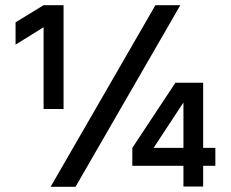

<svg xmlns="http://www.w3.org/2000/svg" viewBox="-20 -720 890 740"><path d="M579 -700H675L271 0H175ZM148 -615 40 -548V-634L148 -700H225V-300H148ZM687 -81H490V-150L656 -401H763V-150H810V-81H763V-1H687ZM687 -150V-325L572 -150Z"/></svg>

Font: PT Root UI Medium
Style: Regular
Weight: 500
Designer: Vitaly Kuzmin
Foundry: ParaType Ltd.
Version: Version 2.001G